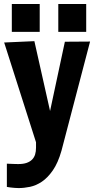

<svg xmlns="http://www.w3.org/2000/svg" viewBox="-20 -770 480 968"><path d="M14.6 55.2Q27.3 55.7 39.1 56.2Q48.8 56.6 58.6 56.9Q68.4 57.1 72.8 57.1Q97.2 57.1 114 51.3Q130.9 45.4 141.6 34.7Q152.3 23.9 157 8.8Q161.6 -6.3 161.6 -25.4V-52.7L1 -555.7L153.3 -562.5L232.4 -210.4L307.1 -559.6L434.1 -560.5L290 -10.3Q272.5 51.3 246.6 88.6Q220.7 126 191.4 145.8Q162.1 165.5 131.6 171.9Q101.1 178.2 73.7 178.2Q63.5 178.2 52.7 177.2Q42 176.3 33.7 175.3Q23.9 173.8 14.6 172.4ZM180.2 -750V-609.4H39.6V-750ZM414.6 -750V-609.4H273.9V-750Z"/></svg>

Font: Francois One
Style: Regular
Weight: 400
Designer: Vernon Adams
Foundry: vernon adams
Version: Version 1.000